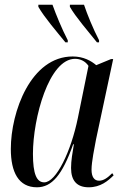

<svg xmlns="http://www.w3.org/2000/svg" viewBox="-20 -786 526 816"><path d="M258 -606H268V-615C243 -663 218 -724 203 -766H143V-757C168 -713 219 -654 258 -606ZM392 -606H401V-615C376 -663 351 -724 337 -766H277V-757C302 -713 354 -654 392 -606ZM137 10C200 10 245 -42 291 -173H294C288 -136 282 -104 282 -72C282 -18 307 10 357 10C407 10 439 -17 463 -41L457 -50C437 -30 420 -18 401 -18C380 -18 369 -35 369 -65C369 -98 382 -161 388 -193L461 -535H452L389 -509C368 -527 335 -546 289 -546C111 -546 26 -311 26 -153C26 -54 59 10 137 10ZM168 -11C136 -11 120 -46 120 -132C120 -284 188 -536 299 -536C320 -536 342 -527 356 -506L311 -285C282 -143 219 -11 168 -11Z"/></svg>

Font: Noto Serif Display ExtraCondensed Medium
Style: Italic
Weight: 500
Width: 2
Italic angle: -12°
Designer: Monotype Design Team
Foundry: Monotype Imaging Inc.
Version: Version 2.009